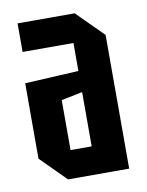

<svg xmlns="http://www.w3.org/2000/svg" viewBox="-69 -611 506 662"><g transform="rotate(-10 184.0 -280.0)"><path d="M28 -88V-352L216 -362V-460H38V-560H238L330 -468V0H116ZM142 -273V-98H216V-288Z"/></g></svg>

Font: Tektur Condensed Medium
Style: Regular
Weight: 500
Width: 3
Designer: Adam Jagosz
Foundry: Adam Jagosz
Version: Version 1.005;gftools[0.9.30]